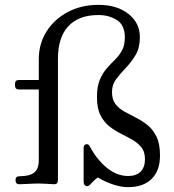

<svg xmlns="http://www.w3.org/2000/svg" viewBox="-20 -760 716 792"><path d="M508 12Q480 12 446.5 1Q413 -10 384 -28Q374 -21 366.5 -14Q359 -7 352 1Q344 11 334.5 7Q325 3 325 -11V-150Q325 -163 335 -165Q345 -167 350 -157Q379 -102 420.5 -68Q462 -34 509 -34Q542 -34 560 -52Q578 -70 578 -103Q578 -134 563.5 -152Q549 -170 526.5 -183Q504 -196 479 -208.5Q454 -221 431.5 -238.5Q409 -256 394.5 -284.5Q380 -313 380 -359Q380 -403 391.5 -430.5Q403 -458 420 -477.5Q437 -497 454.5 -514Q472 -531 483.5 -552.5Q495 -574 495 -606Q495 -656 462.5 -677Q430 -698 386 -698Q305 -698 262 -652Q219 -606 219 -517V-17Q219 0 204 0Q197 0 176.5 -1.5Q156 -3 143 -3Q121 -3 96 -1.5Q71 0 60 0Q44 0 44 -17Q44 -33 60 -33Q102 -33 121 -48Q140 -63 140 -99V-391H58Q42 -391 42 -407V-415Q42 -430 58 -430H140V-516Q140 -579 171.5 -629.5Q203 -680 259 -710Q315 -740 386 -740Q463 -740 510 -702.5Q557 -665 557 -607Q557 -563 539.5 -533.5Q522 -504 499.5 -480.5Q477 -457 459.5 -434Q442 -411 442 -380Q442 -349 456.5 -330.5Q471 -312 493.5 -299.5Q516 -287 541 -274.5Q566 -262 588.5 -244Q611 -226 625.5 -196.5Q640 -167 640 -119Q640 -56 605.5 -22Q571 12 508 12Z"/></svg>

Font: Zen Old Mincho
Style: Regular
Weight: 400
Designer: Yoshimichi Ohira
Foundry: Positype
Version: Version 1.001